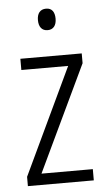

<svg xmlns="http://www.w3.org/2000/svg" viewBox="-53 -766 441 801"><g transform="rotate(-5 167.5 -365.5)"><path d="M171 -731C145 -731 133 -713 133 -686C133 -658 146 -641 170 -641C194 -641 207 -658 207 -686C207 -713 196 -731 171 -731ZM307 0V-47H92L303 -491V-532H46V-485H242L31 -39V0Z"/></g></svg>

Font: Noto Sans Arabic UI Cn Lt
Style: Regular
Weight: 300
Width: 3
Designer: Monotype Design Team, Nadine Chahine and Nizar Qandah
Foundry: Monotype Imaging Inc.
Version: Version 2.010